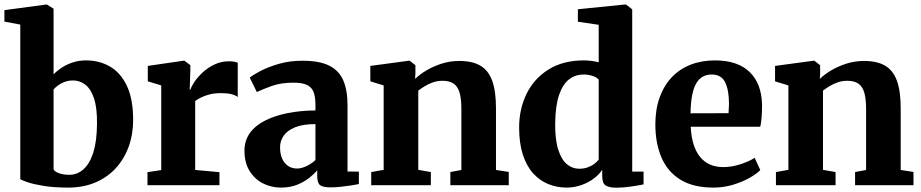

<svg xmlns="http://www.w3.org/2000/svg" viewBox="-20 -840 4178 871"><path d="M0 -742V-794L189.5 -819.5H192.5L223 -800.5V-502.5Q238 -518.5 260 -533Q282 -547.5 310 -556.8Q338 -566 370.5 -566Q430.5 -566 478.8 -538.2Q527 -510.5 555.5 -450.8Q584 -391 584 -295.5Q584 -230 563.5 -174Q543 -118 504.8 -76.5Q466.5 -35 412 -12Q357.5 11 289.5 11Q225.5 11 179.2 3.5Q133 -4 105.8 -13.2Q78.5 -22.5 72 -27V-728.5ZM311 -475Q291.5 -475 274.2 -468.8Q257 -462.5 244 -453Q231 -443.5 223 -434.5V-72Q228 -61 248.2 -54Q268.5 -47 293.5 -47Q331 -47 359.2 -72.5Q387.5 -98 403.5 -149.2Q419.5 -200.5 420 -278Q421 -349.5 406.8 -392.8Q392.5 -436 367.5 -455.5Q342.5 -475 311 -475Z M649 0V-59L711.5 -68.5V-452.5L650.5 -471V-541L812 -564.5H816.5L843.5 -544.5V-521L840.5 -433.5H844Q848 -447.5 862.2 -468.8Q876.5 -490 899.5 -511.5Q922.5 -533 953 -547.5Q983.5 -562 1019.5 -562Q1033.5 -562 1043.2 -560Q1053 -558 1058.5 -555.5V-400Q1048 -408 1030 -412.8Q1012 -417.5 981.5 -417.5Q953.5 -417.5 931 -411.8Q908.5 -406 892.2 -397.8Q876 -389.5 865.5 -382V-69L975.5 -59V0Z M1255 11Q1210 11 1172.2 -8.5Q1134.5 -28 1111.8 -65.2Q1089 -102.5 1089 -156Q1089 -202.5 1113.8 -236.8Q1138.5 -271 1182.8 -293.2Q1227 -315.5 1285.5 -327Q1344 -338.5 1411 -339V-364Q1411 -399 1403 -421.2Q1395 -443.5 1373.5 -454.2Q1352 -465 1310.5 -465Q1254 -465 1211.5 -449.5Q1169 -434 1145 -422.5L1113 -488Q1126 -499 1160.2 -517.2Q1194.5 -535.5 1244 -550Q1293.5 -564.5 1352.5 -564.5Q1429 -564.5 1473.5 -542.2Q1518 -520 1537.2 -475.5Q1556.5 -431 1556.5 -362.5V-62L1608 -61.5V-5Q1597 -2.5 1574.8 1Q1552.5 4.5 1527 7.2Q1501.5 10 1480.5 10Q1444 10 1431.5 -0.5Q1419 -11 1419 -42V-67.5Q1406.5 -52 1383.5 -33.5Q1360.5 -15 1328.2 -2Q1296 11 1255 11ZM1328 -75.5Q1347.5 -75.5 1371 -86.8Q1394.5 -98 1411 -114V-277Q1354 -277 1318.5 -262.5Q1283 -248 1266.8 -224.2Q1250.5 -200.5 1250.5 -172Q1250.5 -141 1260.2 -119.8Q1270 -98.5 1287.2 -87Q1304.5 -75.5 1328 -75.5Z M1720.5 -69.5V-452.5L1660 -471V-541L1834.5 -564.5H1838.5L1864.5 -544V-507L1863 -482Q1884 -502.5 1915.2 -521Q1946.5 -539.5 1984.2 -551.5Q2022 -563.5 2063.5 -563.5Q2122.5 -563.5 2159 -542.2Q2195.5 -521 2212.8 -473.8Q2230 -426.5 2230 -348.5V-69L2288 -60V0H2023V-59.5L2073 -69V-345Q2073 -392 2064.8 -420Q2056.5 -448 2037.8 -460.8Q2019 -473.5 1987.5 -473.5Q1965 -473.5 1944.5 -466.5Q1924 -459.5 1907 -449Q1890 -438.5 1877.5 -429V-69.5L1934.5 -59.5V0H1664V-59.5Z M2550 11Q2506 11 2467 -5Q2428 -21 2398.2 -54Q2368.5 -87 2351.8 -138.8Q2335 -190.5 2335 -261.5Q2335 -345 2368.5 -414Q2402 -483 2468 -524.5Q2534 -566 2629 -566Q2647.5 -566 2665 -563.5Q2682.5 -561 2696 -557.5V-727.5L2601.5 -741.5V-798L2814 -819.5H2820L2848 -797.5V-61.5H2899.5V-3.5Q2878 1 2842.8 6.2Q2807.5 11.5 2775.5 11.5Q2744.5 11.5 2728.2 1.8Q2712 -8 2712 -41.5V-69.5Q2696.5 -46.5 2671.2 -28.2Q2646 -10 2614.8 0.5Q2583.5 11 2550 11ZM2607.5 -74.5Q2629 -74.5 2646.2 -80.8Q2663.5 -87 2676.2 -96.8Q2689 -106.5 2696 -116V-478.5Q2689.5 -488 2669.8 -495Q2650 -502 2627 -502Q2591 -502 2562.2 -480.5Q2533.5 -459 2516.5 -410Q2499.5 -361 2498.5 -279Q2498 -206 2512.5 -160.8Q2527 -115.5 2551.8 -95Q2576.5 -74.5 2607.5 -74.5Z M3217 11Q3124 11 3065.8 -25.5Q3007.5 -62 2980.2 -126.8Q2953 -191.5 2953 -275.5Q2953 -344 2972.5 -398Q2992 -452 3027.5 -489.5Q3063 -527 3112.8 -546.5Q3162.5 -566 3223.5 -566Q3326.5 -566 3380.8 -513.2Q3435 -460.5 3437 -365Q3437 -332 3435 -307.5Q3433 -283 3429 -265H3113.5Q3115.5 -220.5 3126 -186.5Q3136.5 -152.5 3155 -129.2Q3173.5 -106 3200 -94Q3226.5 -82 3261 -82Q3300.5 -82 3340.8 -95.5Q3381 -109 3403.5 -124L3429 -68.5Q3413.5 -52 3381 -33.5Q3348.5 -15 3305.8 -2Q3263 11 3217 11ZM3112.5 -326 3285 -326.5Q3285.5 -337.5 3286.2 -348.2Q3287 -359 3287 -370Q3287 -430.5 3269.8 -466.2Q3252.5 -502 3208.5 -502Q3188.5 -502 3171.5 -494Q3154.5 -486 3141.5 -466.8Q3128.5 -447.5 3121 -413.2Q3113.5 -379 3112.5 -326Z M3556.5 -69.5V-452.5L3496 -471V-541L3670.5 -564.5H3674.5L3700.5 -544V-507L3699 -482Q3720 -502.5 3751.2 -521Q3782.5 -539.5 3820.2 -551.5Q3858 -563.5 3899.5 -563.5Q3958.5 -563.5 3995 -542.2Q4031.5 -521 4048.8 -473.8Q4066 -426.5 4066 -348.5V-69L4124 -60V0H3859V-59.5L3909 -69V-345Q3909 -392 3900.8 -420Q3892.5 -448 3873.8 -460.8Q3855 -473.5 3823.5 -473.5Q3801 -473.5 3780.5 -466.5Q3760 -459.5 3743 -449Q3726 -438.5 3713.5 -429V-69.5L3770.5 -59.5V0H3500V-59.5Z"/></svg>

Font: Merriweather 28pt ExtraBold
Style: Regular
Weight: 800
Version: Version 2.100